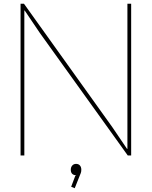

<svg xmlns="http://www.w3.org/2000/svg" viewBox="-20 -830 810 1025"><path d="M414.1 76.2Q414.1 86.9 411.1 94.2L378.9 174.8L359.9 167L381.8 108.9L387.2 106Q357.9 104.5 357.9 76.2Q357.9 62.5 365.7 53.7Q373.5 44.9 386.2 44.9Q399.4 44.9 406.7 53.5Q414.1 62 414.1 76.2ZM680.2 -810.1V0H662.1L192.9 -653.8L111.8 -773.9H109.9V0H89.8V-810.1H107.9L579.1 -151.9L658.2 -35.2H660.2V-810.1Z"/></svg>

Font: Sinkin Sans 100 Thin
Style: Regular
Weight: 100
Designer: Keith Bates
Foundry: K-Type
Version: Sinkin Sans (version 1.0)  by Keith Bates   •   © 2014   www